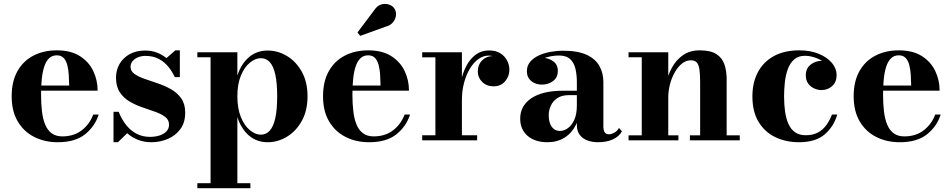

<svg xmlns="http://www.w3.org/2000/svg" viewBox="-20 -733 4972 1003"><path d="M282 10Q213 10 158.5 -17.8Q104 -45.5 72.5 -99Q41 -152.5 41 -230Q41 -307.5 71 -361Q101 -414.5 154.2 -442.2Q207.5 -470 277 -470Q350 -470 397.2 -440Q444.5 -410 467.2 -362Q490 -314 490 -259.5H107.5V-286H341.5Q341 -314.5 339.2 -342.5Q337.5 -370.5 331.5 -393.5Q325.5 -416.5 312.5 -430.2Q299.5 -444 277 -444Q252 -444 236 -428.2Q220 -412.5 211 -384.8Q202 -357 198.2 -320Q194.5 -283 194.5 -240Q194.5 -191.5 199.2 -151.2Q204 -111 216.2 -81.8Q228.5 -52.5 250.2 -36.5Q272 -20.5 305.5 -20.5Q366 -20.5 407.2 -52.5Q448.5 -84.5 467 -134.5H495.5Q476 -72.5 424 -31.2Q372 10 282 10Z M573 10V-149H600Q616 -108.5 639.8 -79Q663.5 -49.5 694.5 -33.8Q725.5 -18 762.5 -18Q790.5 -18 813.2 -25.2Q836 -32.5 849.5 -46.8Q863 -61 863 -82Q863 -107 843 -122.2Q823 -137.5 791.5 -148.8Q760 -160 724.5 -172Q689 -184 657.5 -202.5Q626 -221 606 -250.8Q586 -280.5 586 -327.5Q586 -367 604.5 -399Q623 -431 657.2 -450Q691.5 -469 738.5 -469Q772 -469 799.8 -458.2Q827.5 -447.5 849.5 -429.5L896 -470H919.5V-330H893Q880 -359 859.5 -384.2Q839 -409.5 809.5 -425.2Q780 -441 739.5 -441Q719.5 -441 701.8 -434Q684 -427 673 -414.2Q662 -401.5 662 -384Q662 -361 682.8 -346.5Q703.5 -332 736 -320.8Q768.5 -309.5 805 -297.2Q841.5 -285 874 -266.5Q906.5 -248 927 -218.8Q947.5 -189.5 947.5 -144.5Q947.5 -92.5 922 -58.2Q896.5 -24 856 -7Q815.5 10 770.5 10Q733.5 10 701.8 -2.2Q670 -14.5 644.5 -37L596 10Z M1011 250V224H1080V-434H1011V-460H1220V-338Q1239.5 -399 1280.2 -434Q1321 -469 1378.5 -469Q1431.5 -469 1479 -440.5Q1526.5 -412 1556.5 -358.5Q1586.5 -305 1586.5 -230Q1586.5 -155 1556.5 -101.2Q1526.5 -47.5 1479 -18.8Q1431.5 10 1378.5 10Q1321 10 1280.2 -25.2Q1239.5 -60.5 1220 -121.5V224H1288V250ZM1342.5 -29.5Q1370 -29.5 1389 -50.2Q1408 -71 1418 -115.2Q1428 -159.5 1428 -230Q1428 -300.5 1418 -344.5Q1408 -388.5 1389 -408.8Q1370 -429 1342.5 -429Q1314 -429 1285.5 -405.8Q1257 -382.5 1238.5 -338.2Q1220 -294 1220 -230Q1220 -166 1238.5 -121Q1257 -76 1285.5 -52.8Q1314 -29.5 1342.5 -29.5Z M1908.5 10Q1839.5 10 1785 -17.8Q1730.5 -45.5 1699 -99Q1667.5 -152.5 1667.5 -230Q1667.5 -307.5 1697.5 -361Q1727.5 -414.5 1780.8 -442.2Q1834 -470 1903.5 -470Q1976.5 -470 2023.8 -440Q2071 -410 2093.8 -362Q2116.5 -314 2116.5 -259.5H1734V-286H1968Q1967.5 -314.5 1965.8 -342.5Q1964 -370.5 1958 -393.5Q1952 -416.5 1939 -430.2Q1926 -444 1903.5 -444Q1878.5 -444 1862.5 -428.2Q1846.5 -412.5 1837.5 -384.8Q1828.5 -357 1824.8 -320Q1821 -283 1821 -240Q1821 -191.5 1825.8 -151.2Q1830.5 -111 1842.8 -81.8Q1855 -52.5 1876.8 -36.5Q1898.5 -20.5 1932 -20.5Q1992.5 -20.5 2033.8 -52.5Q2075 -84.5 2093.5 -134.5H2122Q2102.5 -72.5 2050.5 -31.2Q1998.5 10 1908.5 10ZM1861.5 -545.5 1847.5 -563.5 1935.5 -680.5Q1951 -704 1972 -709.8Q1993 -715.5 2012 -709.2Q2031 -703 2040 -689Q2050.5 -673 2048.5 -653Q2046.5 -633 2033 -616.5Q2019.5 -600 1995.5 -594Z M2378 -210.5Q2378 -260 2387.5 -306.2Q2397 -352.5 2416.5 -389.2Q2436 -426 2465.5 -447.8Q2495 -469.5 2535 -469.5Q2570 -469.5 2593.5 -454.8Q2617 -440 2629 -416.8Q2641 -393.5 2641 -368.5Q2641 -333.5 2618.2 -307.8Q2595.5 -282 2558.5 -282Q2522.5 -282 2499.2 -304.8Q2476 -327.5 2476 -359Q2476 -395 2499 -417.8Q2522 -440.5 2558.5 -440.5Q2582 -440.5 2600.2 -430.5Q2618.5 -420.5 2629.2 -404Q2640 -387.5 2640 -368.5H2613.5Q2613.5 -388.5 2603.2 -405.2Q2593 -422 2574.5 -432.2Q2556 -442.5 2532 -442.5Q2504.5 -442.5 2479.2 -424.5Q2454 -406.5 2434.8 -374.5Q2415.5 -342.5 2404.2 -300.5Q2393 -258.5 2393 -210.5ZM2393 -460V-26.5H2472.5V0H2185.5V-26.5H2254.5V-433.5H2185.5V-460Z M3104.5 10Q3072.5 10 3047.5 0.2Q3022.5 -9.5 3008 -29.2Q2993.5 -49 2993.5 -79.5V-304.5Q2993.5 -340.5 2986.5 -372.2Q2979.5 -404 2959.2 -423.5Q2939 -443 2899 -443Q2879 -443 2856 -438.8Q2833 -434.5 2812.5 -424.8Q2792 -415 2778.8 -399.5Q2765.5 -384 2765.5 -361H2733.5Q2733.5 -392.5 2757 -411.8Q2780.5 -431 2812 -431Q2844.5 -431 2869.2 -413.5Q2894 -396 2894 -363Q2894 -327.5 2868.8 -309.2Q2843.5 -291 2812 -291Q2777.5 -291 2755 -309.8Q2732.5 -328.5 2732.5 -361Q2732.5 -389 2749 -409.2Q2765.5 -429.5 2793 -442.5Q2820.5 -455.5 2854.2 -461.8Q2888 -468 2922 -468Q2998.5 -468 3044.5 -446.8Q3090.5 -425.5 3111.2 -388.5Q3132 -351.5 3132 -304.5V-71.5Q3132 -54.5 3138 -43Q3144 -31.5 3162.5 -31.5Q3173.5 -31.5 3189 -39.8Q3204.5 -48 3213.5 -64.5L3229 -47Q3215 -20.5 3182.2 -5.2Q3149.5 10 3104.5 10ZM2840 10Q2775 10 2736.2 -23.2Q2697.5 -56.5 2697.5 -113.5Q2697.5 -180.5 2755.8 -219.8Q2814 -259 2920.5 -259H3040V-236H2952Q2914 -236 2890.8 -220Q2867.5 -204 2857 -180Q2846.5 -156 2846.5 -131Q2846.5 -107 2853.2 -88.5Q2860 -70 2873 -59.5Q2886 -49 2905.5 -49Q2926 -49 2946.2 -63.2Q2966.5 -77.5 2980 -107Q2993.5 -136.5 2993.5 -182.5H3010Q3010 -124.5 2988.8 -81.2Q2967.5 -38 2929.2 -14Q2891 10 2840 10Z M3471 -460V-26H3524V0H3263.5V-26H3332.5V-434H3263.5V-460ZM3776 -319.5V-26H3844.5V0H3584V-26H3637.5V-303Q3637.5 -345 3633.8 -370.2Q3630 -395.5 3619.8 -406.8Q3609.5 -418 3589 -418Q3564 -418 3542.5 -400.8Q3521 -383.5 3505 -355.2Q3489 -327 3480 -292.8Q3471 -258.5 3471 -223.5L3451 -223Q3451 -258 3460.5 -300.5Q3470 -343 3491.2 -381.5Q3512.5 -420 3548 -445Q3583.5 -470 3635 -470Q3692 -470 3722.2 -450.5Q3752.5 -431 3764.2 -397Q3776 -363 3776 -319.5Z M4154 10Q4086 10 4030.8 -16.2Q3975.5 -42.5 3943 -95.8Q3910.5 -149 3910.5 -230Q3910.5 -301.5 3939 -355.5Q3967.5 -409.5 4022.2 -439.8Q4077 -470 4155 -470Q4213.5 -470 4257.5 -451.8Q4301.5 -433.5 4326 -404.2Q4350.5 -375 4350.5 -340.5Q4350.5 -304.5 4327.2 -283.5Q4304 -262.5 4271.5 -262.5Q4253 -262.5 4234 -270.8Q4215 -279 4202.2 -296.2Q4189.5 -313.5 4189.5 -339.5Q4189.5 -375.5 4214.5 -395.2Q4239.5 -415 4271.5 -415Q4302.5 -415 4326 -395.8Q4349.5 -376.5 4349.5 -340.5H4323.5Q4323.5 -363 4310.5 -381.5Q4297.5 -400 4276.5 -413.5Q4255.5 -427 4231.5 -434.2Q4207.5 -441.5 4185 -441.5Q4149.5 -441.5 4128 -422Q4106.5 -402.5 4095.2 -371Q4084 -339.5 4080 -302.5Q4076 -265.5 4076 -230Q4076 -187 4081.2 -150Q4086.5 -113 4099 -85.2Q4111.5 -57.5 4133.5 -42Q4155.5 -26.5 4188.5 -26.5Q4226.5 -26.5 4252.8 -40.8Q4279 -55 4296.8 -79.5Q4314.5 -104 4326 -134.5H4354Q4334.5 -69.5 4286.8 -29.8Q4239 10 4154 10Z M4680.5 10Q4611.5 10 4557 -17.8Q4502.5 -45.5 4471 -99Q4439.5 -152.5 4439.5 -230Q4439.5 -307.5 4469.5 -361Q4499.5 -414.5 4552.8 -442.2Q4606 -470 4675.5 -470Q4748.5 -470 4795.8 -440Q4843 -410 4865.8 -362Q4888.5 -314 4888.5 -259.5H4506V-286H4740Q4739.5 -314.5 4737.8 -342.5Q4736 -370.5 4730 -393.5Q4724 -416.5 4711 -430.2Q4698 -444 4675.5 -444Q4650.5 -444 4634.5 -428.2Q4618.5 -412.5 4609.5 -384.8Q4600.5 -357 4596.8 -320Q4593 -283 4593 -240Q4593 -191.5 4597.8 -151.2Q4602.5 -111 4614.8 -81.8Q4627 -52.5 4648.8 -36.5Q4670.5 -20.5 4704 -20.5Q4764.5 -20.5 4805.8 -52.5Q4847 -84.5 4865.5 -134.5H4894Q4874.5 -72.5 4822.5 -31.2Q4770.5 10 4680.5 10Z"/></svg>

Font: Bodoni Moda 9pt
Style: Bold
Weight: 700
Designer: Owen Earl
Foundry: indestructible type
Version: Version 2.005